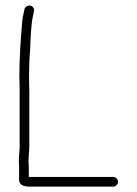

<svg xmlns="http://www.w3.org/2000/svg" viewBox="-20 -697 508 714"><path d="M50 -96C50.7 -87.3 51 -81 51 -77V-29C51 -7.7 69.9 -3 92 -3H401C410.2 -3 419 -11.8 419 -21C419 -30.2 410.2 -39 401 -39H87V-77C87 -81.7 86.7 -88.3 86 -97C86 -116.6 89 -133.3 89 -153V-353C89 -372.3 88.7 -391.7 88 -411C88 -445.3 89.2 -480.5 92 -511C94 -556.6 94.7 -601.3 103 -640L106 -655C107.3 -659.7 106.7 -664.2 104 -668.5C95.4 -682.6 74.9 -676.6 71 -663L68 -648C65.3 -637.3 63.7 -628 63 -620C56.9 -552.4 52 -484.2 52 -410C52.7 -391.3 53 -372.3 53 -353V-153C53 -133.7 50 -115.5 50 -96Z"/></svg>

Font: HoneyBee
Style: Lit
Weight: 300
Foundry: Cannot Into Space Fonts
Version: Version 0.89